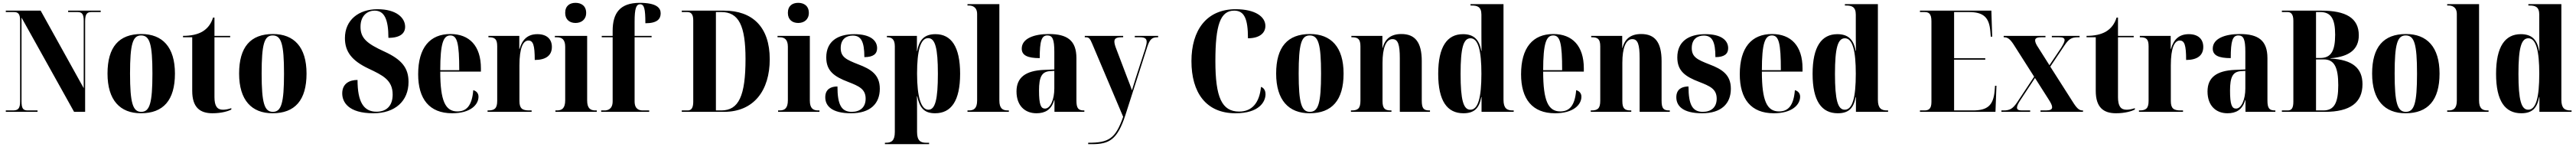

<svg xmlns="http://www.w3.org/2000/svg" viewBox="-20 -789 18188 1037"><path d="M21 0H245V-10H176C144 -10 132 -22 132 -75V-665L503 0H581V-639C581 -690 594 -704 626 -704H691V-714H461V-704H527C558 -704 571 -691 571 -643V-167L267 -714H21V-704H77C108 -704 122 -692 122 -643V-75C122 -22 107 -10 71 -10H21Z M975 10C1133 10 1215 -82 1215 -270C1215 -458 1126 -549 978 -549C820 -549 739 -458 739 -270C739 -82 828 10 975 10ZM977 0C918 0 898 -61 898 -270C898 -479 917 -539 976 -539C1037 -539 1056 -479 1056 -270C1056 -61 1037 0 977 0Z M1480 10C1547 10 1593 -6 1613 -16V-26C1590 -18 1570 -15 1554 -15C1513 -15 1494 -41 1494 -104V-526H1605V-536H1494V-665H1484C1470 -620 1445 -587 1407 -565C1373 -546 1328 -536 1272 -536V-526H1337V-148C1337 -31 1392 10 1480 10Z M1904 10C2062 10 2144 -82 2144 -270C2144 -458 2055 -549 1907 -549C1749 -549 1668 -458 1668 -270C1668 -82 1757 10 1904 10ZM1906 0C1847 0 1827 -61 1827 -270C1827 -479 1846 -539 1905 -539C1966 -539 1985 -479 1985 -270C1985 -61 1966 0 1906 0Z M2616 10C2769 10 2864 -76 2864 -211C2864 -310 2816 -369 2694 -425C2569 -482 2525 -520 2525 -600C2525 -681 2576 -714 2625 -714C2692 -714 2722 -655 2722 -522C2808 -522 2840 -556 2840 -600C2840 -663 2779 -724 2645 -724C2512 -724 2415 -648 2415 -520C2415 -425 2463 -361 2582 -305C2681 -258 2752 -225 2752 -122C2752 -44 2710 -1 2638 -1C2547 -1 2504 -70 2504 -225C2449 -225 2396 -201 2396 -130C2396 -70 2438 10 2616 10Z M3172 10C3301 10 3358 -50 3358 -107C3358 -131 3343 -147 3321 -153C3312 -40 3271 -3 3209 -3C3124 -3 3088 -77 3088 -284H3375V-307C3375 -465 3294 -549 3160 -549C3015 -549 2932 -453 2932 -265C2932 -91 3011 10 3172 10ZM3222 -294H3088C3088 -484 3110 -539 3159 -539C3208 -539 3222 -484 3222 -294Z M3422 0H3733V-10H3716C3668 -10 3647 -23 3647 -76V-328C3647 -452 3673 -503 3710 -503C3744 -503 3755 -470 3755 -366C3834 -366 3876 -398 3876 -458C3876 -514 3839 -548 3774 -548C3707 -548 3667 -512 3648 -444H3646V-536H3428V-526H3431C3473 -526 3490 -514 3490 -463V-77C3490 -23 3470 -10 3426 -10H3422Z M4043 -627C4083 -627 4118 -650 4118 -698C4118 -748 4083 -769 4043 -769C4002 -769 3970 -748 3970 -698C3970 -650 4002 -627 4043 -627ZM3901 0H4193V-10H4183C4149 -10 4125 -24 4125 -80V-536H3897V-526H3912C3945 -526 3970 -512 3970 -459V-82C3970 -25 3947 -10 3912 -10H3901Z M4224 0H4563V-10H4518C4494 -10 4460 -17 4460 -74V-526H4580V-536H4460V-637C4460 -729 4471 -759 4499 -759C4528 -759 4536 -726 4536 -625C4621 -625 4644 -656 4644 -695C4644 -732 4617 -769 4496 -769C4356 -769 4305 -696 4305 -571V-536H4228V-526H4305V-74C4305 -17 4268 -10 4248 -10H4224Z M4793 0H5091C5303 0 5414 -152 5414 -371C5414 -599 5292 -714 5091 -714H4793V-704H4831C4858 -704 4874 -690 4874 -645V-71C4874 -29 4861 -10 4836 -10H4793ZM5072 -10H5034V-704H5072C5195 -704 5243 -609 5243 -373C5243 -112 5195 -10 5072 -10Z M5615 -627C5655 -627 5690 -650 5690 -698C5690 -748 5655 -769 5615 -769C5574 -769 5542 -748 5542 -698C5542 -650 5574 -627 5615 -627ZM5473 0H5765V-10H5755C5721 -10 5697 -24 5697 -80V-536H5469V-526H5484C5517 -526 5542 -512 5542 -459V-82C5542 -25 5519 -10 5484 -10H5473Z M5988 10C6124 10 6191 -58 6191 -163C6191 -262 6129 -301 6039 -335C5955 -368 5915 -386 5915 -450C5915 -515 5957 -538 6000 -538C6058 -538 6082 -497 6082 -386C6145 -386 6172 -409 6172 -449C6172 -502 6127 -548 6011 -548C5892 -548 5813 -496 5813 -384C5813 -289 5868 -249 5968 -211C6042 -182 6091 -162 6091 -93C6091 -31 6051 0 5993 0C5920 0 5892 -50 5892 -179C5847 -179 5806 -161 5806 -103C5806 -42 5852 10 5988 10Z M6227 228H6539V218H6518C6479 218 6454 204 6454 142V27C6454 -19 6454 -65 6453 -110H6455C6472 -29 6504 10 6581 10C6695 10 6758 -77 6758 -269C6758 -460 6695 -548 6584 -548C6510 -548 6469 -512 6455 -429H6453V-536H6241V-526H6244C6270 -526 6297 -517 6297 -463V142C6297 204 6273 218 6234 218H6227ZM6534 -15C6483 -15 6454 -103 6454 -270C6454 -430 6478 -520 6532 -520C6582 -520 6601 -450 6601 -269C6601 -86 6582 -15 6534 -15Z M6810 0H7102V-10H7094C7059 -10 7035 -23 7035 -80V-760H6810V-750H6821C6840 -750 6878 -743 6878 -690V-80C6878 -23 6854 -10 6820 -10H6810Z M7297 10C7356 10 7402 -13 7422 -83H7424V0H7635V-10H7632C7592 -10 7579 -25 7579 -81V-379C7579 -504 7514 -549 7384 -549C7279 -549 7193 -517 7193 -446C7193 -398 7235 -379 7320 -379C7320 -501 7333 -539 7374 -539C7410 -539 7423 -512 7423 -424V-299L7351 -296C7221 -291 7156 -243 7156 -144C7156 -43 7216 10 7297 10ZM7357 -23C7328 -23 7315 -51 7315 -150C7315 -245 7334 -283 7391 -287L7423 -289V-165C7423 -88 7396 -23 7357 -23Z M7662 218V228H7688C7810 228 7868 198 7925 22L8079 -458C8097 -512 8112 -526 8151 -526H8156V-536H7991V-526H8027C8061 -526 8075 -517 8075 -494C8075 -483 8071 -466 8065 -446L7996 -233C7988 -207 7980 -181 7971 -152C7963 -176 7953 -202 7938 -240L7860 -445C7852 -465 7847 -483 7847 -496C7847 -517 7861 -526 7898 -526H7909V-536H7638V-526H7647C7668 -526 7676 -515 7691 -479L7909 35C7854 191 7807 218 7662 218Z M8702 10C8868 10 8914 -70 8914 -125C8914 -143 8907 -168 8882 -176C8871 -64 8819 -2 8728 -2C8605 -2 8560 -103 8560 -358C8560 -613 8595 -714 8693 -714C8764 -714 8790 -657 8790 -519C8873 -519 8913 -557 8913 -606C8913 -671 8842 -724 8703 -724C8497 -724 8391 -575 8391 -358C8391 -137 8493 10 8702 10Z M9225 10C9383 10 9465 -82 9465 -270C9465 -458 9376 -549 9228 -549C9070 -549 8989 -458 8989 -270C8989 -82 9078 10 9225 10ZM9227 0C9168 0 9148 -61 9148 -270C9148 -479 9167 -539 9226 -539C9287 -539 9306 -479 9306 -270C9306 -61 9287 0 9227 0Z M9517 0H9803V-10H9798C9757 -10 9740 -23 9740 -76V-346C9740 -450 9764 -513 9810 -513C9849 -513 9862 -476 9862 -378V0H10075V-10H10071C10030 -10 10017 -24 10017 -80V-358C10017 -492 9969 -549 9873 -549C9800 -549 9757 -515 9741 -451H9739V-536H9520V-526H9525C9566 -526 9584 -514 9584 -462V-78C9584 -23 9565 -10 9522 -10H9517Z M10311 10C10390 10 10423 -28 10437 -104H10439V0H10666V-10H10658C10619 -10 10594 -24 10594 -85V-760H10361V-750H10370C10408 -750 10438 -742 10438 -686V-586C10438 -548 10438 -496 10439 -430H10437C10423 -512 10382 -548 10308 -548C10197 -548 10133 -461 10133 -268C10133 -76 10197 10 10311 10ZM10360 -15C10311 -15 10291 -83 10291 -268C10291 -451 10311 -519 10361 -519C10416 -519 10438 -430 10438 -269C10438 -101 10415 -15 10360 -15Z M10958 10C11087 10 11144 -50 11144 -107C11144 -131 11129 -147 11107 -153C11098 -40 11057 -3 10995 -3C10910 -3 10874 -77 10874 -284H11161V-307C11161 -465 11080 -549 10946 -549C10801 -549 10718 -453 10718 -265C10718 -91 10797 10 10958 10ZM11008 -294H10874C10874 -484 10896 -539 10945 -539C10994 -539 11008 -484 11008 -294Z M11210 0H11496V-10H11491C11450 -10 11433 -23 11433 -76V-346C11433 -450 11457 -513 11503 -513C11542 -513 11555 -476 11555 -378V0H11768V-10H11764C11723 -10 11710 -24 11710 -80V-358C11710 -492 11662 -549 11566 -549C11493 -549 11450 -515 11434 -451H11432V-536H11213V-526H11218C11259 -526 11277 -514 11277 -462V-78C11277 -23 11258 -10 11215 -10H11210Z M11996 10C12132 10 12199 -58 12199 -163C12199 -262 12137 -301 12047 -335C11963 -368 11923 -386 11923 -450C11923 -515 11965 -538 12008 -538C12066 -538 12090 -497 12090 -386C12153 -386 12180 -409 12180 -449C12180 -502 12135 -548 12019 -548C11900 -548 11821 -496 11821 -384C11821 -289 11876 -249 11976 -211C12050 -182 12099 -162 12099 -93C12099 -31 12059 0 12001 0C11928 0 11900 -50 11900 -179C11855 -179 11814 -161 11814 -103C11814 -42 11860 10 11996 10Z M12502 10C12631 10 12688 -50 12688 -107C12688 -131 12673 -147 12651 -153C12642 -40 12601 -3 12539 -3C12454 -3 12418 -77 12418 -284H12705V-307C12705 -465 12624 -549 12490 -549C12345 -549 12262 -453 12262 -265C12262 -91 12341 10 12502 10ZM12552 -294H12418C12418 -484 12440 -539 12489 -539C12538 -539 12552 -484 12552 -294Z M12954 10C13033 10 13066 -28 13080 -104H13082V0H13309V-10H13301C13262 -10 13237 -24 13237 -85V-760H13004V-750H13013C13051 -750 13081 -742 13081 -686V-586C13081 -548 13081 -496 13082 -430H13080C13066 -512 13025 -548 12951 -548C12840 -548 12776 -461 12776 -268C12776 -76 12840 10 12954 10ZM13003 -15C12954 -15 12934 -83 12934 -268C12934 -451 12954 -519 13004 -519C13059 -519 13081 -430 13081 -269C13081 -101 13058 -15 13003 -15Z M13534 0H14067L14074 -184H14064L14061 -147C14052 -46 14011 -10 13908 -10H13775V-368H13995V-378H13775V-704H13878C13982 -704 14023 -668 14031 -566L14034 -530H14044L14038 -714H13534V-704H13565C13594 -704 13615 -696 13615 -639V-70C13615 -20 13595 -10 13565 -10H13534Z M14109 0H14312V-10H14254C14231 -10 14219 -15 14219 -30C14219 -42 14227 -59 14243 -83L14346 -239L14439 -93C14458 -64 14467 -46 14467 -33C14467 -16 14453 -10 14422 -10H14385V0H14685V-10H14681C14661 -10 14645 -21 14620 -59L14454 -319L14556 -471C14585 -514 14605 -526 14648 -526H14661V-536H14465V-526H14518C14542 -526 14555 -521 14555 -506C14555 -494 14546 -477 14531 -452L14448 -329L14370 -452C14354 -475 14347 -492 14347 -504C14347 -518 14358 -526 14389 -526H14420V-536H14125V-526H14129C14153 -526 14170 -513 14194 -477L14340 -248L14220 -67C14189 -22 14169 -10 14125 -10H14109Z M14918 10C14985 10 15031 -6 15051 -16V-26C15028 -18 15008 -15 14992 -15C14951 -15 14932 -41 14932 -104V-526H15043V-536H14932V-665H14922C14908 -620 14883 -587 14845 -565C14811 -546 14766 -536 14710 -536V-526H14775V-148C14775 -31 14830 10 14918 10Z M15080 0H15391V-10H15374C15326 -10 15305 -23 15305 -76V-328C15305 -452 15331 -503 15368 -503C15402 -503 15413 -470 15413 -366C15492 -366 15534 -398 15534 -458C15534 -514 15497 -548 15432 -548C15365 -548 15325 -512 15306 -444H15304V-536H15086V-526H15089C15131 -526 15148 -514 15148 -463V-77C15148 -23 15128 -10 15084 -10H15080Z M15705 10C15764 10 15810 -13 15830 -83H15832V0H16043V-10H16040C16000 -10 15987 -25 15987 -81V-379C15987 -504 15922 -549 15792 -549C15687 -549 15601 -517 15601 -446C15601 -398 15643 -379 15728 -379C15728 -501 15741 -539 15782 -539C15818 -539 15831 -512 15831 -424V-299L15759 -296C15629 -291 15564 -243 15564 -144C15564 -43 15624 10 15705 10ZM15765 -23C15736 -23 15723 -51 15723 -150C15723 -245 15742 -283 15799 -287L15831 -289V-165C15831 -88 15804 -23 15765 -23Z M16089 0H16393C16571 0 16658 -65 16658 -195C16658 -308 16588 -368 16432 -376V-378C16569 -389 16632 -444 16632 -540C16632 -662 16541 -714 16367 -714H16089V-704H16129C16150 -704 16170 -693 16170 -643V-72C16170 -27 16158 -10 16131 -10H16089ZM16360 -380H16330V-704H16359C16435 -704 16465 -658 16465 -544C16465 -428 16435 -380 16360 -380ZM16382 -10H16330V-370H16384C16458 -370 16487 -316 16487 -188C16487 -61 16457 -10 16382 -10Z M16962 10C17120 10 17202 -82 17202 -270C17202 -458 17113 -549 16965 -549C16807 -549 16726 -458 16726 -270C16726 -82 16815 10 16962 10ZM16964 0C16905 0 16885 -61 16885 -270C16885 -479 16904 -539 16963 -539C17024 -539 17043 -479 17043 -270C17043 -61 17024 0 16964 0Z M17256 0H17548V-10H17540C17505 -10 17481 -23 17481 -80V-760H17256V-750H17267C17286 -750 17324 -743 17324 -690V-80C17324 -23 17300 -10 17266 -10H17256Z M17779 10C17858 10 17891 -28 17905 -104H17907V0H18134V-10H18126C18087 -10 18062 -24 18062 -85V-760H17829V-750H17838C17876 -750 17906 -742 17906 -686V-586C17906 -548 17906 -496 17907 -430H17905C17891 -512 17850 -548 17776 -548C17665 -548 17601 -461 17601 -268C17601 -76 17665 10 17779 10ZM17828 -15C17779 -15 17759 -83 17759 -268C17759 -451 17779 -519 17829 -519C17884 -519 17906 -430 17906 -269C17906 -101 17883 -15 17828 -15Z"/></svg>

Font: Noto Serif Display Condensed ExtraBold
Style: Regular
Weight: 800
Width: 3
Designer: Monotype Design Team
Foundry: Monotype Imaging Inc.
Version: Version 2.009